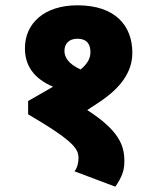

<svg xmlns="http://www.w3.org/2000/svg" viewBox="-20 -652 590 724"><path d="M272 -632C147 -632 74 -564 74 -470C74 -405 107 -356 180 -325L86 -271V-221C265 -116 276 -89 276 -54C276 -39 271 -18 261 -6L415 52C440 15 449 -9 449 -44C449 -105 428 -160 309 -237L353 -266C432 -318 479 -378 479 -453C479 -554 416 -632 272 -632ZM223 -460C223 -487 240 -506 272 -506C305 -506 321 -488 321 -456C321 -431 310 -412 284 -390C235 -412 223 -439 223 -460Z"/></svg>

Font: Noto Sans Devanagari SemiCondensed Black
Style: Regular
Weight: 900
Width: 4
Designer: Jelle Bosma - Monotype Design Team
Foundry: Monotype Imaging Inc.
Version: Version 2.004